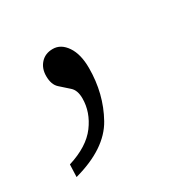

<svg xmlns="http://www.w3.org/2000/svg" viewBox="-113 -147 342 350"><g transform="rotate(-30 58.5 28.0)"><path d="M-42 114Q0 101 19 75.5Q38 50 38 21Q38 4 29 -4Q20 -12 10.5 -20.5Q1 -29 1 -47Q1 -63 10.5 -73.5Q20 -84 36 -84Q53 -84 64.5 -67Q76 -50 76 -21Q76 33 51.5 77Q27 121 -43 140Z"/></g></svg>

Font: Noto Serif ExtraCondensed ExtraLight
Style: Italic
Weight: 200
Width: 2
Italic angle: -12°
Designer: Monotype Design Team
Foundry: Monotype Imaging Inc.
Version: Version 2.014; ttfautohint (v1.8.4.7-5d5b)